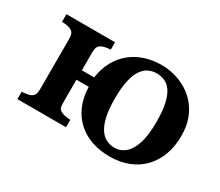

<svg xmlns="http://www.w3.org/2000/svg" viewBox="-105 -798 1211 1057"><g transform="rotate(30 500.0 -270.0)"><path d="M662.1 -560.1Q703.6 -560.1 744.9 -549.3Q786.1 -538.6 823.2 -516.4Q860.4 -494.1 889.2 -460.2Q918 -426.3 934.6 -380.4Q951.2 -334.5 951.2 -275.9Q951.2 -209.5 931.4 -155.3Q911.6 -101.1 874.3 -61.8Q836.9 -22.5 783.9 -1.2Q731 20 664.1 20Q602.1 20 550 2.2Q498 -15.6 459.2 -50.8Q420.4 -85.9 398.2 -137.2Q376 -188.5 374 -254.9H295.9V-110.8Q295.9 -93.8 298.8 -81.8Q301.8 -69.8 311 -63Q320.3 -56.6 335.9 -52.5Q351.6 -48.3 377 -46.9V0H67.9V-46.9Q93.8 -48.3 109.4 -52.2Q125 -56.2 133.8 -64Q143.1 -72.3 146 -84.7Q148.9 -97.2 148.9 -115.2V-425.8Q148.9 -443.4 146 -455.3Q143.1 -467.3 133.8 -475.1Q125 -482.4 109.4 -486.6Q93.8 -490.7 67.9 -491.2V-540H377V-493.2Q351.6 -491.7 335.4 -487.1Q319.3 -482.4 311 -475.1Q301.8 -466.8 298.8 -455.1Q295.9 -443.4 295.9 -424.8V-314.9H374Q382.8 -376 408.4 -421.9Q434.1 -467.8 472.9 -498.5Q511.7 -529.3 560.1 -544.7Q608.4 -560.1 662.1 -560.1ZM662.1 -506.8Q637.2 -506.8 613.5 -496.6Q589.8 -486.3 571.3 -460.4Q552.7 -434.6 541.7 -388.7Q530.8 -342.8 530.8 -271Q530.8 -204.6 540.8 -159.4Q550.8 -114.3 568.6 -86.9Q586.4 -59.6 610.8 -47.4Q635.3 -35.2 664.1 -35.2Q702.1 -35.2 731.4 -60.3Q760.7 -85.4 777.3 -137.7Q793.9 -189.9 793.9 -272Q793.9 -343.8 783.4 -389.6Q772.9 -435.5 754.6 -461.2Q736.3 -486.8 712.4 -496.8Q688.5 -506.8 662.1 -506.8Z"/></g></svg>

Font: BIZ UDPMincho
Style: Bold
Weight: 700
Designer: TypeBank Co., Ltd.
Foundry: Morisawa Inc.
Version: Version 1.06